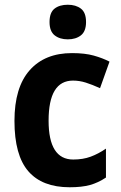

<svg xmlns="http://www.w3.org/2000/svg" viewBox="-20 -780 511 810"><path d="M274 10Q158 10 99.5 -57.5Q41 -125 41 -270Q41 -411 105 -483.5Q169 -556 284 -556Q338 -556 375.5 -545.5Q413 -535 442 -520L402 -408Q369 -423 342 -431.5Q315 -440 288 -440Q185 -440 185 -271Q185 -107 289 -107Q330 -107 362.5 -119Q395 -131 427 -153V-31Q394 -9 359.5 0.5Q325 10 274 10ZM266 -760Q300 -760 321.5 -743.5Q343 -727 343 -687Q343 -648 321.5 -631Q300 -614 266 -614Q232 -614 210.5 -631Q189 -648 189 -687Q189 -727 210 -743.5Q231 -760 266 -760Z"/></svg>

Font: Noto Sans Sinhala SemiCondensed
Style: Bold
Weight: 700
Width: 4
Designer: Jelle Bosma - Monotype Design Team
Foundry: Monotype Imaging Inc.
Version: Version 2.006; ttfautohint (v1.8.4.7-5d5b)